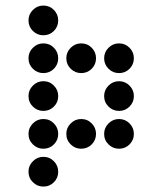

<svg xmlns="http://www.w3.org/2000/svg" viewBox="-20 -689 587 694"><path d="M190.4 -615.2Q190.4 -592.8 174.8 -577.1Q159.2 -561.5 136.7 -561.5Q114.7 -561.5 98.9 -577.1Q83 -592.8 83 -615.2Q83 -637.2 98.9 -653.1Q114.7 -668.9 136.7 -668.9Q159.2 -668.9 174.8 -653.1Q190.4 -637.2 190.4 -615.2ZM190.4 -478.5Q190.4 -456.1 174.8 -440.4Q159.2 -424.8 136.7 -424.8Q114.7 -424.8 98.9 -440.4Q83 -456.1 83 -478.5Q83 -500.5 98.9 -516.4Q114.7 -532.2 136.7 -532.2Q159.2 -532.2 174.8 -516.4Q190.4 -500.5 190.4 -478.5ZM327.1 -478.5Q327.1 -456.1 311.5 -440.4Q295.9 -424.8 273.4 -424.8Q251.5 -424.8 235.6 -440.4Q219.7 -456.1 219.7 -478.5Q219.7 -500.5 235.6 -516.4Q251.5 -532.2 273.4 -532.2Q295.9 -532.2 311.5 -516.4Q327.1 -500.5 327.1 -478.5ZM463.9 -478.5Q463.9 -456.1 448.2 -440.4Q432.6 -424.8 410.2 -424.8Q388.2 -424.8 372.3 -440.4Q356.4 -456.1 356.4 -478.5Q356.4 -500.5 372.3 -516.4Q388.2 -532.2 410.2 -532.2Q432.6 -532.2 448.2 -516.4Q463.9 -500.5 463.9 -478.5ZM190.4 -341.8Q190.4 -319.3 174.8 -303.7Q159.2 -288.1 136.7 -288.1Q114.7 -288.1 98.9 -303.7Q83 -319.3 83 -341.8Q83 -363.8 98.9 -379.6Q114.7 -395.5 136.7 -395.5Q159.2 -395.5 174.8 -379.6Q190.4 -363.8 190.4 -341.8ZM463.9 -341.8Q463.9 -319.3 448.2 -303.7Q432.6 -288.1 410.2 -288.1Q388.2 -288.1 372.3 -303.7Q356.4 -319.3 356.4 -341.8Q356.4 -363.8 372.3 -379.6Q388.2 -395.5 410.2 -395.5Q432.6 -395.5 448.2 -379.6Q463.9 -363.8 463.9 -341.8ZM190.4 -205.1Q190.4 -182.6 174.8 -167Q159.2 -151.4 136.7 -151.4Q114.7 -151.4 98.9 -167Q83 -182.6 83 -205.1Q83 -227.1 98.9 -242.9Q114.7 -258.8 136.7 -258.8Q159.2 -258.8 174.8 -242.9Q190.4 -227.1 190.4 -205.1ZM327.1 -205.1Q327.1 -182.6 311.5 -167Q295.9 -151.4 273.4 -151.4Q251.5 -151.4 235.6 -167Q219.7 -182.6 219.7 -205.1Q219.7 -227.1 235.6 -242.9Q251.5 -258.8 273.4 -258.8Q295.9 -258.8 311.5 -242.9Q327.1 -227.1 327.1 -205.1ZM463.9 -205.1Q463.9 -182.6 448.2 -167Q432.6 -151.4 410.2 -151.4Q388.2 -151.4 372.3 -167Q356.4 -182.6 356.4 -205.1Q356.4 -227.1 372.3 -242.9Q388.2 -258.8 410.2 -258.8Q432.6 -258.8 448.2 -242.9Q463.9 -227.1 463.9 -205.1ZM190.4 -68.4Q190.4 -45.9 174.8 -30.3Q159.2 -14.6 136.7 -14.6Q114.7 -14.6 98.9 -30.3Q83 -45.9 83 -68.4Q83 -90.3 98.9 -106.2Q114.7 -122.1 136.7 -122.1Q159.2 -122.1 174.8 -106.2Q190.4 -90.3 190.4 -68.4Z"/></svg>

Font: DatDot
Style: Regular
Weight: 400
Designer: GGBot
Version: 1.00